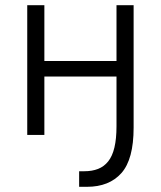

<svg xmlns="http://www.w3.org/2000/svg" viewBox="-20 -520 620 740"><path d="M85 -500H151V-285H429V-500H495V-28Q495 94 448 147Q401 200 315 200H285V140H305Q335 140 358 131Q381 122 397 102Q413 82 421 48.5Q429 15 429 -33V-225H151V0H85Z"/></svg>

Font: PT Root UI
Style: Regular
Weight: 400
Designer: Vitaly Kuzmin
Foundry: ParaType Ltd.
Version: Version 2.001G